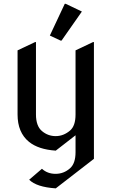

<svg xmlns="http://www.w3.org/2000/svg" viewBox="-20 -780 616 1019"><path d="M275.9 19.5Q183.6 13.2 133.8 -27.3Q73.2 -76.7 73.2 -172.4V-512.7L166 -556.6H170.9V-172.4Q170.9 -111.3 202.6 -84.5Q234.4 -57.6 275.4 -57.6Q317.4 -57.6 352.1 -87.4Q380.9 -112.3 380.9 -172.4V-512.7L473.6 -556.6H478.5V63L275.9 219.7Q173.8 212.9 134.8 173.8L202.6 115.7Q231.9 142.6 274.9 142.6Q318.8 142.6 352.1 112.8Q380.9 86.9 380.9 27.8V-62ZM323.7 -759.8H328.6L414.6 -718.8L306.6 -564.5H301.8L244.6 -591.3Z"/></svg>

Font: Nova Cut
Style: Book
Weight: 400
Version: Version 2.000